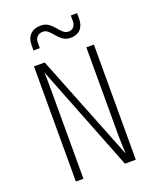

<svg xmlns="http://www.w3.org/2000/svg" viewBox="-169 -1045 938 1144"><g transform="rotate(-20 300.0 -472.5)"><path d="M110 0V-730H178L446 -55Q445 -75 444 -99Q443 -123 442.5 -143Q442 -163 442 -170V-730H490V0H421L156 -675Q157 -661 157.5 -629.5Q158 -598 158 -560V0ZM375 -815Q347 -815 327.5 -828.5Q308 -842 293 -860.5Q278 -879 263 -892.5Q248 -906 230 -906Q207 -906 193.5 -892Q180 -878 180 -855V-820H140V-855Q140 -897 164 -921Q188 -945 230 -945Q258 -945 277.5 -931.5Q297 -918 312 -899.5Q327 -881 342 -867.5Q357 -854 375 -854Q396 -854 408 -868Q420 -882 420 -905V-940H460V-905Q460 -863 437.5 -839Q415 -815 375 -815Z"/></g></svg>

Font: JetBrains Mono NL Thin
Style: Regular
Weight: 100
Monospace: yes
Designer: Philipp Nurullin, Konstantin Bulenkov
Foundry: JetBrains
Version: Version 2.305; ttfautohint (v1.8.4.7-5d5b)